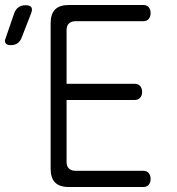

<svg xmlns="http://www.w3.org/2000/svg" viewBox="-90 -750 710 770"><path d="M177 -414H450Q464 -414 472 -405Q480 -396 480 -381Q480 -367 472 -358Q464 -349 450 -349H177V-101Q177 -83 186.5 -74Q196 -65 214 -65H484Q499 -65 506.5 -56Q514 -47 514 -32Q514 -18 506.5 -9Q499 0 484 0H186Q149 0 131 -18Q113 -36 113 -74V-656Q113 -694 131 -712Q149 -730 186 -730H484Q499 -730 506.5 -721Q514 -712 514 -698Q514 -683 506.5 -674Q499 -665 484 -665H214Q196 -665 186.5 -656Q177 -647 177 -629ZM-4 -597Q-10 -583 -20.5 -576Q-31 -569 -46 -569Q-62 -569 -67.5 -576.5Q-73 -584 -67 -598L-33 -697Q-27 -713 -15.5 -721Q-4 -729 13 -729Q30 -729 35.5 -721Q41 -713 35 -697Z"/></svg>

Font: Maple Mono ExtraLight
Style: Regular
Weight: 275
Monospace: yes
Designer: subframe7536
Version: Version 7.000